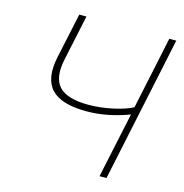

<svg xmlns="http://www.w3.org/2000/svg" viewBox="-105 -807 864 904"><g transform="rotate(15 326.5 -355.0)"><path d="M610 -710H644L494 0H460L528 -319Q478 -300 426 -289.5Q374 -279 320 -279Q198 -279 149.5 -330.5Q101 -382 124 -490L171 -710H206L159 -489Q139 -395 179 -353Q219 -311 322 -311Q379 -311 439 -324Q499 -337 535 -356Z"/></g></svg>

Font: Raleway ExtraLight
Style: Italic
Weight: 200
Italic angle: -12°
Designer: Matt McInerney, Pablo Impallari, Rodrigo Fuenzalida
Foundry: Matt McInerney, Pablo Impallari, Rodrigo Fuenzalida
Version: Version 4.026